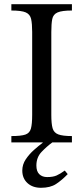

<svg xmlns="http://www.w3.org/2000/svg" viewBox="-20 -677 397 913"><path d="M175 216Q135 216 110.5 193.5Q86 171 86 134Q86 105 102.5 80.5Q119 56 141.5 36Q164 16 183 2V0H34V-30Q80 -30 100.5 -37Q121 -44 127 -65.5Q133 -87 133 -131V-525Q133 -564 128 -586.5Q123 -609 102.5 -618Q82 -627 34 -627V-657H322V-627Q275 -627 254 -618Q233 -609 228.5 -586.5Q224 -564 224 -525V-131Q224 -89 230 -67.5Q236 -46 257 -38Q278 -30 322 -30V0H229Q203 19 178 45Q153 71 153 110Q153 138 167 151.5Q181 165 204 165Q232 165 249 157.5Q266 150 288 134L302 151Q274 180 246.5 198Q219 216 175 216Z"/></svg>

Font: STIX Two Text
Style: Regular
Weight: 400
Designer: Ross Mills, John Hudson & Paul Hanslow, Tiro Typeworks Ltd; with prior portions MicroPress Inc., and Coen Hoffman.
Foundry: Tiro Typeworks Ltd
Version: Version 2.13 b171